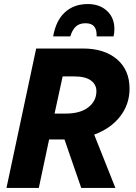

<svg xmlns="http://www.w3.org/2000/svg" viewBox="-20 -930 671 950"><path d="M12 0 159 -690H390Q496 -690 558.5 -637Q621 -584 621 -491Q621 -414 574.5 -354Q528 -294 446 -264L551 0H382L299 -240H223L172 0ZM250 -368H305Q377 -368 417 -399Q457 -430 457 -479Q457 -512 429.5 -532Q402 -552 346 -552H290ZM546 -787Q546 -767 542 -750H458V-759Q458 -785 445 -800Q432 -815 403 -815Q372 -815 354.5 -798Q337 -781 328 -750H243Q257 -829 301.5 -869.5Q346 -910 415 -910Q473 -910 509.5 -876Q546 -842 546 -787Z"/></svg>

Font: Radio Canada
Style: Bold Italic
Weight: 700
Italic angle: -12°
Designer: Charles Daoud, Etienne Aubert Bonn, Alexandre Saumier Demers, Jacques Le Bailly
Foundry: Radio-Canada
Version: Version 2.104; ttfautohint (v1.8.4.7-5d5b);gftools[0.9.28.de